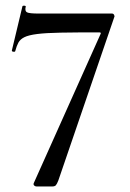

<svg xmlns="http://www.w3.org/2000/svg" viewBox="-20 -674 469 694"><path d="M191 -22Q186 -9 182 -4.5Q178 0 169 0H112Q107 0 103.5 -3.5Q100 -7 102 -12L343 -550Q347 -557 339 -557Q254 -557 199.5 -556Q145 -555 114 -551Q83 -547 68 -539.5Q53 -532 46.5 -520Q40 -508 35 -489Q34 -486 28 -487Q22 -488 23 -492L61 -651Q62 -654 68 -653.5Q74 -653 73 -650Q69 -634 77.5 -629.5Q86 -625 120 -625Q135 -625 166 -625Q197 -625 236 -625Q275 -625 314.5 -625Q354 -625 385 -625Q390 -625 392.5 -620Q395 -615 393 -612Z"/></svg>

Font: Cormorant Infant Light Medium
Style: Regular
Weight: 500
Version: Version 4.001